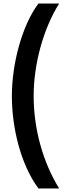

<svg xmlns="http://www.w3.org/2000/svg" viewBox="-20 -820 382 1084"><path d="M47 -278C47 -103 95 106 197 244H314C222 96 170 -93 170 -278C170 -463 227 -662 314 -800H197C103 -675 47 -457 47 -278Z"/></svg>

Font: Noto Sans Tamil ExtraCondensed
Style: Bold
Weight: 700
Width: 2
Designer: Jelle Bosma - Monotype Design Team
Foundry: Monotype Imaging Inc.
Version: Version 2.004